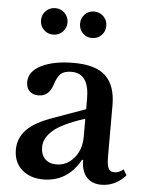

<svg xmlns="http://www.w3.org/2000/svg" viewBox="-53 -771 629 823"><g transform="rotate(5 261.5 -359.5)"><path d="M321 -190V-267Q223 -235 185 -202Q147 -169 147 -130Q147 -98 165 -79.5Q183 -61 214 -61Q259 -61 290 -97.5Q321 -134 321 -190ZM188 -260 321 -308V-353Q321 -462 245 -462Q214 -462 199 -448.5Q184 -435 173 -400Q157 -349 111 -349Q88 -349 73.5 -363Q59 -377 59 -402Q59 -448 112.5 -474.5Q166 -501 251 -501Q347 -501 389.5 -459.5Q432 -418 432 -335V-117Q432 -77 439.5 -63Q447 -49 465 -49Q484 -49 504 -65L518 -40Q473 9 414 9Q372 9 349.5 -17Q327 -43 327 -90H322Q268 8 163 8Q107 8 71.5 -23.5Q36 -55 36 -109Q36 -159 71 -195.5Q106 -232 188 -260ZM111.5 -630.5Q95 -647 95 -671Q95 -695 111.5 -711.5Q128 -728 152 -728Q176 -728 192.5 -711.5Q209 -695 209 -671Q209 -647 192.5 -630.5Q176 -614 152 -614Q128 -614 111.5 -630.5ZM279 -630.5Q263 -647 263 -671Q263 -695 279 -711.5Q295 -728 319 -728Q343 -728 359.5 -711.5Q376 -695 376 -671Q376 -647 359.5 -630.5Q343 -614 319 -614Q295 -614 279 -630.5Z"/></g></svg>

Font: Kolar Light
Style: Regular
Weight: 300
Designer: Ramakrishna Saiteja (Kannada); Shiva Nallaperumal (Latin)
Foundry: Indian Type Foundry
Version: Version 1.001;PS 1.0;hotconv 1.0.88;makeotf.lib2.5.647800